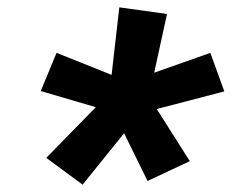

<svg xmlns="http://www.w3.org/2000/svg" viewBox="-20 -792 640 523"><path d="M205 -289 106 -362 241 -500 91 -544 134 -648 284 -588 305 -772 435 -754 400 -594 553 -648 591 -543 407 -495 497 -353 382 -299 318 -429Z"/></svg>

Font: Iosevka Slab XBdExObl
Style: Regular
Weight: 800
Width: 7
Italic angle: -9°
Monospace: yes
Designer: Belleve Invis
Foundry: Belleve Invis
Version: Version 11.1.0; ttfautohint (v1.8.3)